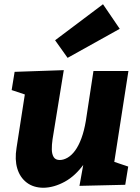

<svg xmlns="http://www.w3.org/2000/svg" viewBox="-20 -872 661 906"><path d="M186 14Q138 14 106 -10.5Q74 -35 61.5 -77Q49 -119 58 -174L101 -451L113 -421L35 -447L49 -533L281 -541L228 -215Q224 -188 224.5 -166Q225 -144 233.5 -130.5Q242 -117 262 -117Q280 -117 299 -128Q318 -139 334.5 -161.5Q351 -184 364 -219Q377 -254 385 -301L421 -537H586L516 -87L496 -116L585 -86L571 0L355 5L384 -156L435 -247Q418 -157 377 -99.5Q336 -42 285.5 -14.5Q235 13 186 14ZM299 -599 240 -682 466 -852 545 -736Z"/></svg>

Font: Bitter Thin ExtraBold
Style: Italic
Weight: 800
Italic angle: -9°
Version: Version 2.002